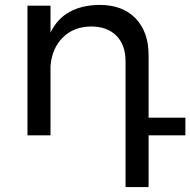

<svg xmlns="http://www.w3.org/2000/svg" viewBox="-20 -552 776 783"><path d="M736 0H586V211H492V-302Q492 -369 454.5 -406.5Q417 -444 351 -444Q280 -443 236 -399Q192 -355 186 -283V0H92V-529H186V-419Q239 -530 386 -532Q480 -532 533 -477Q586 -422 586 -327V-72H736Z"/></svg>

Font: Montserrat arm2
Style: Regular
Weight: 400
Designer: Julieta Ulanovsky
Foundry: Julieta Ulanovsky
Version: Version 6.000